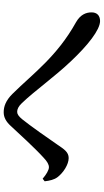

<svg xmlns="http://www.w3.org/2000/svg" viewBox="219 -861 562 1040"><g transform="rotate(-90 500.0 -341.0)"><path d="M38 -380C41 -353 47 -328 60 -311C84 -279 129 -250 164 -250C196 -250 212 -275 235 -309C269 -359 340 -460 375 -503C390 -521 402 -529 414 -529C428 -529 443 -523 462 -503C528 -434 605 -325 690 -236C774 -147 858 -80 906 -80C937 -80 953 -98 953 -126C953 -157 940 -187 900 -210C713 -314 623 -442 511 -555C476 -590 444 -602 412 -602C384 -602 361 -589 338 -564C304 -527 215 -430 166 -386C145 -366 129 -357 114 -357C99 -357 75 -371 52 -391Z"/></g></svg>

Font: Noto Serif CJK HK SemiBold
Style: Regular
Weight: 600
Designer: Ryoko NISHIZUKA 西塚涼子 (kana & ideographs); Frank Grießhammer (Latin, Greek & Cyrillic); Wenlong ZHANG 张文龙 (bopomofo); San
Foundry: Adobe
Version: Version 2.001;hotconv 1.1.0;makeotfexe 2.6.0